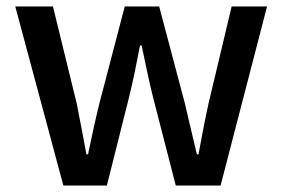

<svg xmlns="http://www.w3.org/2000/svg" viewBox="-20 -571 869 591"><path d="M175 0H309L377 -271C390 -323 400 -374 411 -431H416C428 -374 438 -324 451 -272L521 0H659L802 -551H693L622 -253C610 -199 601 -149 591 -96H586C573 -149 562 -199 549 -253L470 -551H364L286 -253C273 -200 262 -149 251 -96H246C236 -149 227 -199 216 -253L143 -551H27Z"/></svg>

Font: Noto Sans TC Medium
Style: Regular
Weight: 500
Designer: Ryoko NISHIZUKA 西塚涼子 (kana, bopomofo & ideographs); Paul D. Hunt (Latin, Greek & Cyrillic); Sandoll Communications 산돌커뮤니
Foundry: Adobe
Version: Version 2.004;hotconv 1.0.118;makeotfexe 2.5.65603